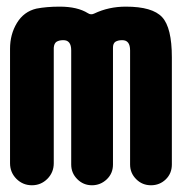

<svg xmlns="http://www.w3.org/2000/svg" viewBox="-20 -550 540 570"><path d="M353.5 -530.3Q432.6 -530.3 461.4 -499Q490.2 -467.8 490.2 -379.9V-61.5Q490.2 -35.2 472.2 -17.6Q454.1 0 428.2 0Q402.3 0 384.3 -18.1Q366.2 -36.1 366.2 -61.5V-400.4Q366.2 -431.6 341.8 -430.7Q330.1 -430.7 322.3 -425.8Q315.4 -420.9 315.4 -408.2V-61.5Q315.4 -35.2 296.9 -17.6Q278.3 0 252.9 0Q227.5 0 209.5 -18.1Q191.4 -36.1 191.4 -61.5V-400.4Q191.4 -431.6 167 -430.7Q155.3 -430.7 147.5 -425.8Q140.6 -420.9 139.6 -408.2V-65.4Q139.6 -38.1 120.6 -19Q101.6 0 74.7 0Q47.9 0 28.8 -19Q9.8 -38.1 9.8 -65.4V-405.3Q9.8 -448.2 30.3 -481.9Q50.8 -515.6 87.9 -524.4Q118.2 -530.3 157.2 -530.3Q210 -530.3 241.2 -510.7Q250 -504.9 259.8 -509.8Q302.7 -530.3 353.5 -530.3Z"/></svg>

Font: Rounded-X Mgen+ 1mn bold
Style: Bold
Weight: 700
Designer: [Source Han Sans]
Ryoko NISHIZUKA  (kana & ideographs); Paul D. Hunt (Latin, Greek & Cyrillic); Wenlong ZHANG  (bopomofo
Version: Version 1.059.20150602